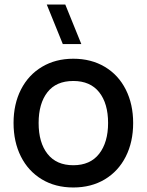

<svg xmlns="http://www.w3.org/2000/svg" viewBox="-20 -815 650 850"><path d="M258 -620 187 -795H269L340 -620ZM40 -270.5Q40 -354.5 73 -419Q106 -483.5 166 -519.2Q226 -555 304.5 -555Q384 -555 444.2 -519Q504.5 -483 537 -418.2Q569.5 -353.5 569.5 -270.5Q569.5 -186.5 536.8 -121.8Q504 -57 444 -21Q384 15 304.5 15Q225 15 165 -21.2Q105 -57.5 72.5 -122.2Q40 -187 40 -270.5ZM458.5 -270.5Q458.5 -357 419 -406.8Q379.5 -456.5 304.5 -456.5Q228.5 -456.5 189.8 -406.5Q151 -356.5 151 -270.5Q151 -183.5 190.5 -133.5Q230 -83.5 304.5 -83.5Q379.5 -83.5 419 -134.2Q458.5 -185 458.5 -270.5Z"/></svg>

Font: Manrope KiralyPet SmBd KiralyPet
Style: Regular
Weight: 600
Designer: Mikhail Sharanda
Foundry: Mikhail Sharanda
Version: Version 4.502